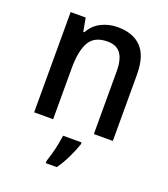

<svg xmlns="http://www.w3.org/2000/svg" viewBox="-140 -649 851 970"><g transform="rotate(20 285.5 -164.0)"><path d="M326 -549Q410 -549 454.5 -502.5Q499 -456 499 -356V0H397V-338Q397 -400 374.5 -431.5Q352 -463 303 -463Q233 -463 205.5 -415.5Q178 -368 178 -273V0H76V-539H157L170 -467H176Q199 -509 239.5 -529Q280 -549 326 -549ZM353 71Q343 102 322.5 145Q302 188 278 221H219V209Q225 191 232.5 164.5Q240 138 245.5 110Q251 82 254 61H353Z"/></g></svg>

Font: Noto Sans Sinhala SemiCondensed Medium
Style: Regular
Weight: 500
Width: 4
Designer: Jelle Bosma - Monotype Design Team
Foundry: Monotype Imaging Inc.
Version: Version 2.006; ttfautohint (v1.8.4.7-5d5b)